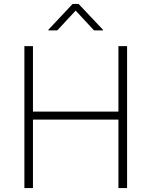

<svg xmlns="http://www.w3.org/2000/svg" viewBox="-20 -964 776 984"><path d="M105 0V-727.5H148.9V-392.1H586.9V-727.5H631.3V0H586.9V-351.1H148.9V0ZM273.4 -808.1H228V-811.5L352.1 -943.8H382.8L507.8 -811.5V-808.1H461.9L367.7 -909.7Z"/></svg>

Font: Inter Extra Light
Style: Regular
Weight: 200
Designer: Rasmus Andersson
Foundry: rsms
Version: Version 4.000;git-3c8e0fc